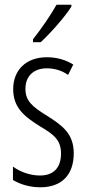

<svg xmlns="http://www.w3.org/2000/svg" viewBox="-20 -785 366 815"><path d="M283 -765H220C192 -716 161 -671 120 -618V-606H153C193 -643 254 -711 283 -757ZM293 -134C293 -218 245 -252 179 -294C116 -333 88 -357 88 -408C88 -463 124 -495 179 -495C212 -495 244 -485 269 -467L291 -511C259 -531 221 -542 179 -542C88 -542 36 -485 36 -407C36 -327 84 -290 151 -248C211 -213 239 -189 239 -133C239 -74 208 -40 150 -40C107 -40 64 -56 35 -78V-21C61 -5 102 10 151 10C243 10 293 -44 293 -134Z"/></svg>

Font: Noto Sans UI Condensed Light
Style: Regular
Weight: 300
Width: 3
Designer: Monotype Design Team
Foundry: Monotype Imaging Inc.
Version: Version 1.901